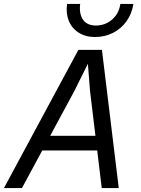

<svg xmlns="http://www.w3.org/2000/svg" viewBox="-43 -950 713 970"><path d="M116 -190 132 -264H516L500 -190ZM353 -698H472L557 0H471L412 -489L401 -628L332 -489L68 0H-23ZM437 -763Q389 -763 354.5 -785Q320 -807 304.5 -845Q289 -883 296 -930H362Q356 -880 376.5 -850.5Q397 -821 442 -821Q488 -821 523 -851Q558 -881 565 -930H631Q623 -880 596 -842.5Q569 -805 528 -784Q487 -763 437 -763Z"/></svg>

Font: Azeret Mono Thin Light
Style: Italic
Weight: 300
Italic angle: -12°
Version: Version 1.002